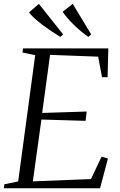

<svg xmlns="http://www.w3.org/2000/svg" viewBox="-30 -1000 637 1020"><path d="M-9.5 0 -7 -21 66.5 -36 157 -707 89.5 -721 92.5 -743H545.5L541.5 -590H512L491.5 -699L236 -708.5L194 -400L430.5 -407.5L424.5 -358L190 -365L144.5 -36.5L453.5 -49L509.5 -167.5L543.5 -158L501.5 0ZM454.5 -817 439.5 -804Q418.5 -818.5 398.5 -835.2Q378.5 -852 360.5 -869.8Q342.5 -887.5 327.8 -904.8Q313 -922 302.5 -937.5L356.5 -979.5ZM305.5 -817 290.5 -804Q266.5 -818.5 242 -835Q217.5 -851.5 195.2 -868.2Q173 -885 154.5 -901.8Q136 -918.5 124 -934L176.5 -979.5Z"/></svg>

Font: Merriweather 120pt Light
Style: Italic
Weight: 300
Italic angle: -7.8°
Version: Version 2.101